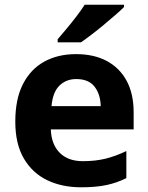

<svg xmlns="http://www.w3.org/2000/svg" viewBox="-20 -786 631 816"><path d="M303 -556Q379 -556 433.5 -527Q488 -498 518 -443Q548 -388 548 -308V-236H196Q198 -173 233.5 -137Q269 -101 332 -101Q385 -101 428 -111.5Q471 -122 517 -144V-29Q477 -9 432.5 0.5Q388 10 325 10Q243 10 180 -20.5Q117 -51 81 -113Q45 -175 45 -269Q45 -365 77.5 -428.5Q110 -492 168 -524Q226 -556 303 -556ZM304 -450Q261 -450 232.5 -422Q204 -394 199 -335H408Q407 -385 382 -417.5Q357 -450 304 -450ZM507 -756Q493 -742 470 -722Q447 -702 420.5 -680Q394 -658 368.5 -638.5Q343 -619 324 -606H225V-619Q241 -638 262.5 -663.5Q284 -689 305 -716.5Q326 -744 340 -766H507Z"/></svg>

Font: Noto Sans Tangsa
Style: Bold
Weight: 700
Version: Version 1.504